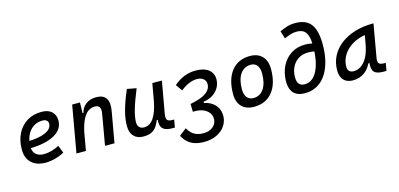

<svg xmlns="http://www.w3.org/2000/svg" viewBox="-81 -1281 4264 2054"><g transform="rotate(-15 2051.0 -253.5)"><path d="M286.6 -83Q325.7 -83 370.1 -95.2Q414.6 -107.4 455.6 -129.4L489.3 -45.9Q441.4 -19.5 386.7 -4.9Q332 9.8 282.2 9.8Q181.6 9.8 125.2 -43Q68.8 -95.7 68.8 -189.9Q68.8 -291.5 107.2 -367.2Q145.5 -442.9 214.4 -485.1Q283.2 -527.3 375 -527.3Q447.3 -527.3 487.5 -491.2Q527.8 -455.1 527.8 -390.6Q527.8 -294.9 429.9 -239.7Q332 -184.6 156.7 -181.2L146.5 -259.3Q277.3 -261.2 350.3 -293.9Q423.3 -326.7 423.3 -384.3Q423.3 -407.7 407.2 -421.1Q391.1 -434.6 361.3 -434.6Q303.2 -434.6 259 -404.8Q214.8 -375 190.2 -321.3Q165.5 -267.6 165 -195.8Q165.5 -142.6 197.8 -112.8Q230 -83 286.6 -83Z M622.6 0 713.9 -517.6H800.3L796.9 -394L727.5 0ZM939 0 999 -344.2Q1006.8 -389.2 992.4 -411.9Q978 -434.6 940.9 -434.6Q901.4 -434.6 867.7 -411.6Q834 -388.7 806.9 -335.2Q779.8 -281.7 760.7 -190.4L785.2 -399.9H806.6Q822.3 -460.9 868.7 -494.1Q915 -527.3 980 -527.3Q1058.6 -527.3 1089.6 -480.2Q1120.6 -433.1 1104 -340.3L1043.9 0Z M1363.3 10.3Q1294.9 10.3 1257.3 -30.5Q1219.7 -71.3 1219.7 -145Q1219.7 -219.7 1243.9 -310.3Q1268.1 -400.9 1321.8 -527.3L1425.3 -508.3Q1372.1 -378.9 1348.1 -295.7Q1324.2 -212.4 1324.2 -157.2Q1324.2 -121.6 1342.8 -102.1Q1361.3 -82.5 1395 -82.5Q1460 -82.5 1502.4 -145.3Q1544.9 -208 1567.4 -325.7L1558.6 -122.6H1526.4L1554.2 -146Q1537.1 -98.1 1515.1 -63Q1493.2 -27.8 1457.8 -8.8Q1422.4 10.3 1363.3 10.3ZM1688.5 4.9Q1635.7 4.9 1604.5 -9Q1573.2 -22.9 1562 -52.7Q1550.8 -82.5 1557.1 -129.9L1551.3 -234.9L1601.6 -517.6H1707.5L1645 -165.5Q1636.7 -118.7 1649.7 -99.6Q1662.6 -80.6 1705.6 -80.6H1726.6L1711.4 4.9Z M1977.5 234.4Q1914.6 234.4 1869.1 218.5Q1823.7 202.6 1793 173.3Q1762.2 144 1742.2 104L1821.3 42Q1839.8 75.7 1864.3 98.1Q1888.7 120.6 1920.2 131.6Q1951.7 142.6 1990.2 142.6Q2036.6 142.6 2070.1 126.5Q2103.5 110.4 2121.6 83Q2139.6 55.7 2139.6 22Q2139.6 -17.1 2116.9 -46.6Q2094.2 -76.2 2055.9 -92.5Q2017.6 -108.9 1970.7 -108.9Q1963.4 -108.9 1955.8 -108.9Q1948.2 -108.9 1940.9 -108.9L1939.5 -168.5L2083 -167.5Q2130.9 -158.7 2167.2 -133.5Q2203.6 -108.4 2223.9 -70.3Q2244.1 -32.2 2244.1 15.6Q2244.1 61.5 2224.9 101.1Q2205.6 140.6 2170.2 170.7Q2134.8 200.7 2085.9 217.5Q2037.1 234.4 1977.5 234.4ZM1940.9 -108.9 1939 -195.8Q1959 -199.7 1979.5 -204.8Q2000 -210 2013.2 -213.4Q2066.9 -228.5 2101.6 -249.8Q2136.2 -271 2153.1 -297.4Q2169.9 -323.7 2169.9 -353Q2169.9 -393.1 2142.6 -414.3Q2115.2 -435.5 2071.3 -435.5Q2027.3 -435.5 1980.2 -415Q1933.1 -394.5 1890.1 -359.4L1838.9 -431.2Q1897.9 -481.9 1957.5 -504.6Q2017.1 -527.3 2082.5 -527.3Q2174.3 -527.3 2224.6 -487.8Q2274.9 -448.2 2274.9 -379.4Q2274.9 -335 2253.2 -293.2Q2231.4 -251.5 2188.2 -221.7Q2145 -191.9 2080.1 -183.1L2077.1 -135.7Z M2588.9 9.8Q2502.4 9.8 2453.9 -39.8Q2405.3 -89.4 2405.3 -177.7Q2405.3 -342.8 2479 -435.1Q2552.7 -527.3 2683.6 -527.3Q2770 -527.3 2818.6 -476.6Q2867.2 -425.8 2867.2 -335Q2867.2 -172.4 2793.7 -81.3Q2720.2 9.8 2588.9 9.8ZM2606.9 -82.5Q2680.2 -82.5 2721.4 -143.8Q2762.7 -205.1 2762.7 -314Q2762.7 -370.6 2738.3 -402.6Q2713.9 -434.6 2669.4 -434.6Q2594.2 -434.6 2552 -373.5Q2509.8 -312.5 2509.8 -203.6Q2509.8 -146.5 2535.4 -114.5Q2561 -82.5 2606.9 -82.5Z M3153.8 9.8Q3100.6 9.8 3067.4 -6.3Q3034.2 -22.5 3016.6 -48.6Q2999 -74.7 2992.9 -106Q2986.8 -137.2 2987.3 -167.5Q2989.3 -259.8 3026.1 -333.3Q3063 -406.7 3129.4 -449.7Q3195.8 -492.7 3285.6 -492.7Q3321.3 -492.7 3359.6 -485.1Q3397.9 -477.5 3439.5 -461.9L3392.6 -388.2Q3367.2 -396 3343.5 -399.4Q3319.8 -402.8 3298.3 -402.8Q3231.9 -402.8 3186 -373Q3140.1 -343.3 3116.2 -293.9Q3092.3 -244.6 3091.8 -185.5Q3091.3 -130.9 3112.5 -106.9Q3133.8 -83 3173.8 -83Q3223.1 -83 3259.5 -112.5Q3295.9 -142.1 3319.3 -193.4Q3342.8 -244.6 3354.2 -310.5Q3365.7 -376.5 3365.7 -449.7Q3365.7 -521 3353 -564.9Q3340.3 -608.9 3311.5 -629.2Q3282.7 -649.4 3233.9 -649.4Q3198.2 -649.4 3167 -639.6Q3135.7 -629.9 3095.7 -612.3L3069.8 -697.3Q3108.4 -714.8 3147.9 -728.5Q3187.5 -742.2 3245.1 -742.2Q3319.3 -742.2 3369.1 -713.1Q3418.9 -684.1 3444.3 -618.7Q3469.7 -553.2 3469.7 -444.8Q3469.7 -364.7 3456.3 -295.2Q3442.9 -225.6 3416.7 -169.4Q3390.6 -113.3 3352.5 -73.2Q3314.5 -33.2 3264.6 -11.7Q3214.8 9.8 3153.8 9.8Z M3685.1 10.3Q3618.7 10.3 3582.5 -27.8Q3546.4 -65.9 3546.4 -135.3Q3546.4 -223.1 3583.7 -294.7Q3621.1 -366.2 3688.5 -417Q3755.9 -467.8 3846.2 -495.1Q3936.5 -522.5 4042.5 -522.5H4052.2L3987.8 -154.8Q3981 -115.7 3993.9 -98.1Q4006.8 -80.6 4049.8 -80.6H4069.8L4055.2 4.9H4020.5Q3982.9 4.9 3957.8 -2.7Q3932.6 -10.3 3918.7 -26.6Q3904.8 -43 3900.9 -69.8Q3897 -96.7 3901.9 -135.3L3930.2 -122.6H3873.5L3899.4 -150.9Q3872.6 -74.2 3816.4 -32Q3760.3 10.3 3685.1 10.3ZM3716.8 -82.5Q3787.1 -82.5 3839.4 -146Q3891.6 -209.5 3912.6 -325.7L3938 -467.3L3977.5 -429.7Q3909.2 -426.8 3849.9 -404.3Q3790.5 -381.8 3745.8 -344Q3701.2 -306.2 3676 -256.1Q3650.9 -206.1 3650.9 -147.5Q3650.9 -116.2 3668.2 -99.4Q3685.5 -82.5 3716.8 -82.5Z"/></g></svg>

Font: Cascadia Code
Style: Italic
Weight: 400
Italic angle: -10°
Designer: Aaron Bell
Foundry: Saja Typeworks
Version: Version 2407.024